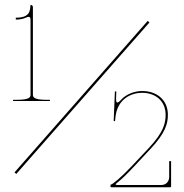

<svg xmlns="http://www.w3.org/2000/svg" viewBox="-20 -770 775 808"><path d="M601.5 -682 41 -44.5 48.5 -38 609 -675.5ZM463.5 -385 458.5 -262.5C458.5 -261 459.5 -260 461.5 -260C463.5 -260 464.5 -261 464.5 -262.5L465.5 -274C472.5 -355 534.5 -379.5 577.5 -379.5C637 -379.5 677 -342.5 677 -287C677 -252 668.5 -214 607.5 -148.5L535 -71.5C490 -23.5 454.5 5 448.5 6C446 6.5 445 8 445 9.5V14.5C445 17 447.5 18 449 18H696C698.5 18 700 16 700 14.5V-92H692V-25.5C692 -5.5 678 8.5 659 8.5H475.5C469 8.5 466.5 7.5 466.5 6C466.5 4 469.5 2 475 -2.5C491.5 -15.5 514.5 -37.5 541 -66L614.5 -144.5C676 -210.5 686.5 -250 686.5 -287C686.5 -347 643 -387 577.5 -387C547.5 -387 510.5 -374 489 -349.5C482.5 -342 476.5 -338.5 473.5 -338.5C469.5 -338.5 468.5 -344 468.5 -356L469.5 -385ZM108.5 -680.5V-371.5C108.5 -360.5 103.5 -350 50.5 -350H35V-345H190V-350H176.5C123.5 -350 118.5 -360.5 118.5 -371.5V-740C118.5 -745.5 114.5 -749.5 108.5 -749.5C106 -726.5 108.5 -695.5 46.5 -695.5V-687.5C65 -687.5 79 -691 88.5 -695.5C93.5 -698 98 -699 100.5 -699C108.5 -699 108.5 -691 108.5 -680.5Z"/></svg>

Font: ZnikomitSC
Style: Regular
Weight: 100
Designer: gluk
Foundry: gluk
Version: Version 0.55